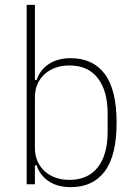

<svg xmlns="http://www.w3.org/2000/svg" viewBox="-20 -760 553 792"><path d="M90 -740H124V-430H131Q145 -472 181.5 -496Q218 -520 272 -520Q363 -520 412 -455Q461 -390 461 -254Q461 -118 412 -53Q363 12 272 12Q218 12 181.5 -12Q145 -36 131 -78H124V0H90ZM266 -18Q343 -18 383.5 -70Q424 -122 424 -216V-292Q424 -385 383.5 -437.5Q343 -490 266 -490Q236 -490 210 -481Q184 -472 165 -455Q146 -438 135 -414Q124 -390 124 -359V-150Q124 -119 135 -94.5Q146 -70 165 -53Q184 -36 210 -27Q236 -18 266 -18Z"/></svg>

Font: IBM Plex Sans Condensed ExtraLight
Style: Regular
Weight: 200
Width: 3
Designer: Mike Abbink, Paul van der Laan, Pieter van Rosmalen
Foundry: Bold Monday
Version: Version 1.3